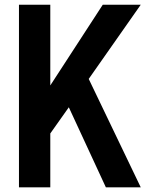

<svg xmlns="http://www.w3.org/2000/svg" viewBox="-20 -800 646 820"><path d="M194.8 -779.8V-435.1L418.9 -779.8H581.1L358.9 -462.9L581.1 0H432.1L273.9 -341.8L194.8 -230V0H61V-779.8Z"/></svg>

Font: Cooper Hewitt
Style: Semibold
Weight: 709
Designer: Village Type and Design LLC
Foundry: Cooper Hewitt Smithsonian Design Museum
Version: 1.000